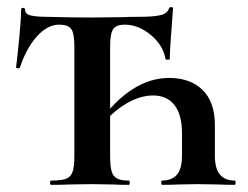

<svg xmlns="http://www.w3.org/2000/svg" viewBox="-20 -517 695 537"><path d="M581 -167V-81Q581 -12 636 -12Q639 -12 639 -6Q639 0 636 0Q610 0 592 -1L533 -2L477 -1Q460 0 434 0Q431 0 431 -6Q431 -12 434 -12Q459 -12 474 -27.5Q489 -43 489 -83V-145Q489 -196 468 -223Q447 -250 408 -250Q371 -250 331 -226Q291 -202 261 -161L256 -173Q347 -299 453 -299Q512 -299 546.5 -265.5Q581 -232 581 -167ZM145 -448Q113 -448 83.5 -415.5Q54 -383 36 -329Q35 -326 30 -326Q25 -326 25 -329Q29 -361 34 -412.5Q39 -464 39 -490Q39 -495 44.5 -495Q50 -495 50 -490Q50 -477 67 -473.5Q84 -470 109 -470Q181 -468 236 -468L323 -469Q341 -470 370 -470Q409 -470 428.5 -474.5Q448 -479 453 -494Q454 -497 459 -497Q464 -497 464 -494L461 -454Q455 -378 455 -352Q455 -350 449 -350Q443 -350 443 -352Q436 -391 401.5 -419.5Q367 -448 329 -448Q305 -448 296.5 -435.5Q288 -423 288 -387V-83Q288 -53 292 -38.5Q296 -24 307 -18Q318 -12 340 -12Q343 -12 343 -6Q343 0 340 0Q313 0 298 -1L237 -2L171 -1Q154 0 123 0Q120 0 120 -6Q120 -12 123 -12Q152 -12 165 -17Q178 -22 183 -36.5Q188 -51 188 -81V-387Q188 -423 179.5 -435.5Q171 -448 145 -448Z"/></svg>

Font: Cormorant SC
Style: Bold
Weight: 700
Designer: Christian Thalmann (Catharsis Fonts)
Foundry: Catharsis Fonts
Version: Version 4.000